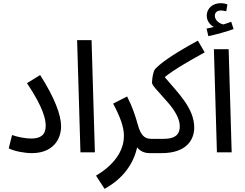

<svg xmlns="http://www.w3.org/2000/svg" viewBox="-20 -960 1543 1210"><path d="M35 -25C70 -7 134 5 181 5C309 5 365 -77 365 -164C365 -237 323 -346 233 -487L150 -436C258 -275 268 -203 268 -167C268 -108 234 -87 176 -87C143 -87 96 -95 56 -109Z M487 0H578L557 -707H466Z M639 230C754 167 821 74 844 -31C864 -7 890 5 923 5C964 5 980 -15 980 -42C980 -68 965 -85 933 -85C894 -85 867 -104 848 -176C834 -226 815 -286 781 -352L693 -307C736 -226 761 -162 761 -103C761 -34 726 63 585 147Z M923 5H999C1157 5 1204 -81 1204 -156C1204 -279 1101 -375 1018 -474C1073 -518 1140 -558 1270 -630L1227 -704C1045 -605 985 -554 957 -524C945 -510 938 -462 938 -439C938 -422 964 -399 1039 -313C1079 -267 1113 -213 1113 -165C1113 -123 1097 -85 1010 -85H933Z M1293 -732C1344 -743 1409 -761 1452 -777L1437 -823C1423 -817 1406 -812 1388 -806C1367 -810 1334 -829 1334 -861C1334 -880 1347 -894 1373 -894C1384 -894 1395 -891 1406 -889L1413 -932C1400 -938 1383 -940 1371 -940C1324 -940 1283 -911 1283 -860C1283 -828 1304 -803 1327 -790C1315 -787 1302 -784 1282 -780ZM1347 0H1440L1421 -650H1328Z"/></svg>

Font: Noto Sans Arabic UI XCn Md
Style: Regular
Weight: 500
Width: 2
Designer: Monotype Design Team, Nadine Chahine and Nizar Qandah
Foundry: Monotype Imaging Inc.
Version: Version 2.010